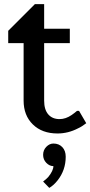

<svg xmlns="http://www.w3.org/2000/svg" viewBox="-20 -640 440 935"><path d="M260 10Q185 10 140 -34Q95 -78 95 -150V-430H20V-490L150 -620H195V-500H320V-430H195V-150Q195 -106 215 -83Q235 -60 270 -60Q300 -60 329 -80Q342 -89 355 -100H365L400 -40Q378 -23 360 -15Q312 10 260 10ZM220 275 190 244Q208 230 215 222Q240 191 240 169Q221 169 205.5 153Q190 137 190 114Q190 91 205.5 75Q221 59 240 59Q267 59 283.5 76.5Q300 94 300 123Q300 189 260 239Q242 262 220 275Z"/></svg>

Font: Scada
Style: Regular
Weight: 400
Designer: Jovanny Lemonad
Foundry: Jovanny Lemonad
Version: Version 4.100;PS 004.100;hotconv 1.0.88;makeotf.lib2.5.64775